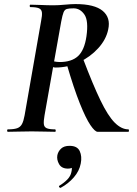

<svg xmlns="http://www.w3.org/2000/svg" viewBox="-20 -648 675 944"><path d="M19 0Q15 0 15 -6Q15 -12 19 -12Q48 -12 64 -17.5Q80 -23 88 -38Q96 -53 101 -81L182 -544Q188 -573 186 -587.5Q184 -602 171 -607.5Q158 -613 130 -613Q126 -613 126 -619Q126 -625 130 -625Q153 -625 182.5 -623.5Q212 -622 244 -622Q267 -622 299 -625Q331 -628 351 -628Q445 -628 485 -594.5Q525 -561 512 -503Q502 -454 463 -411Q424 -368 369 -342Q314 -316 253 -316Q250 -316 246.5 -316.5Q243 -317 241 -318L199 -81Q194 -53 195.5 -38Q197 -23 210 -17.5Q223 -12 250 -12Q254 -12 254 -6Q254 0 251 0Q227 0 198.5 -1Q170 -2 136 -2Q103 -2 72.5 -1Q42 0 19 0ZM460 0Q447 0 424.5 -33Q402 -66 372.5 -139.5Q343 -213 308 -333L388 -360Q437 -231 474 -154.5Q511 -78 544 -45Q577 -12 611 -12Q614 -12 614 -6Q614 0 611 0Q550 0 514 0Q478 0 460 0ZM273 -343Q332 -343 363.5 -372Q395 -401 405 -469Q416 -546 395 -576.5Q374 -607 342 -607Q320 -607 309 -604Q298 -601 292.5 -587.5Q287 -574 281 -542L246 -346Q252 -345 259 -344Q266 -343 273 -343ZM279 275Q275 277 271.5 272.5Q268 268 272 265Q295 251 311 234.5Q327 218 331 198Q336 177 330.5 167Q325 157 317 156L350 137Q351 159 342.5 170Q334 181 314 181Q283 181 270.5 159Q258 137 262 115Q266 96 280.5 82.5Q295 69 322 69Q360 69 372 95Q384 121 377 156Q370 193 343 224Q316 255 279 275Z"/></svg>

Font: Cormorant Light
Style: Bold Italic
Weight: 700
Italic angle: -10°
Version: Version 4.000